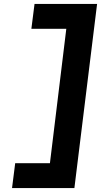

<svg xmlns="http://www.w3.org/2000/svg" viewBox="-20 -795 512 973"><path d="M357 158H41L57 32H233L316 -649H139L155 -775H472Z"/></svg>

Font: Inclusive Sans
Style: Italic
Weight: 400
Italic angle: -7°
Designer: Olivia King
Foundry: Olivia King
Version: Version 2.004